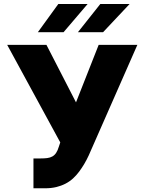

<svg xmlns="http://www.w3.org/2000/svg" viewBox="-20 -958 743 987"><path d="M17 -727.3H218.8L370.7 -431.8L487.2 -727.3H686.1L436.1 -159.1Q415.5 -114.3 387.1 -76Q372.9 -56.8 355.5 -40.8Q338.1 -24.9 316.4 -13.7Q294.7 -2.5 268.8 3.7Q242.9 9.9 211.6 9.9H152V-143.5H187.5Q207.7 -143.5 222.8 -145.4Q237.9 -147.4 249.3 -153.8Q260.7 -160.2 268.6 -172.2Q276.6 -184.3 282.7 -204.5L289.8 -225.9ZM279.8 -937.5H430.4L306.8 -792.6H174.7ZM380.7 -792.6 495.7 -937.5H646.3L509.9 -792.6Z"/></svg>

Font: Inter P Black
Style: Regular
Weight: 900
Designer: Rasmus Andersson
Foundry: rsms
Version: Version 3.018;git-588b23468